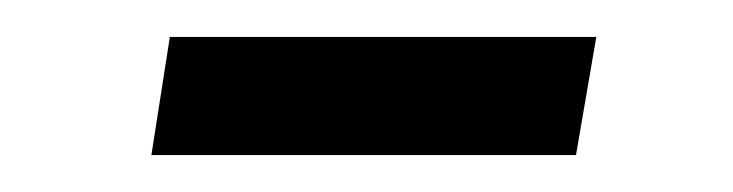

<svg xmlns="http://www.w3.org/2000/svg" viewBox="-20 -319 397 104"><path d="M62 -235 72 -299H303L292 -235Z"/></svg>

Font: Nunito Sans 10pt Condensed
Style: Italic
Weight: 400
Width: 3
Italic angle: -9°
Designer: Vernon Adams
Foundry: Vernon Adams
Version: Version 3.101;gftools[0.9.27]